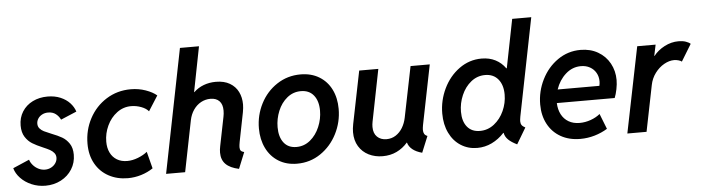

<svg xmlns="http://www.w3.org/2000/svg" viewBox="-47 -953 4247 1162"><g transform="rotate(-5 2076.5 -372.0)"><path d="M2.9 -114.7 102.5 -157.7Q107.9 -140.1 121.6 -124.3Q135.3 -108.4 154.3 -98.9Q173.3 -89.4 193.8 -89.4Q214.4 -89.4 231.4 -98.4Q248.5 -107.4 258.8 -122.8Q269 -138.2 269 -155.8Q269 -172.4 259 -184.6Q249 -196.8 233.9 -205.1Q218.8 -213.4 192.4 -224.6Q154.3 -240.7 129.6 -255.9Q105 -271 87.4 -298.3Q69.8 -325.7 69.8 -367.7Q69.8 -415.5 93 -452.1Q116.2 -488.8 156.5 -508.8Q196.8 -528.8 247.1 -528.8Q290.5 -528.8 325.2 -514.2Q359.9 -499.5 382.1 -475.3Q404.3 -451.2 413.1 -422.9L316.9 -382.3Q307.1 -403.3 288.6 -417.7Q270 -432.1 242.2 -432.1Q221.7 -432.1 205.3 -423.3Q189 -414.6 180.2 -400.4Q171.4 -386.2 171.4 -370.1Q171.4 -353 181.6 -341.1Q191.9 -329.1 207.3 -321.5Q222.7 -314 250.5 -302.7Q289.6 -287.6 314.5 -273.2Q339.4 -258.8 357.2 -232.4Q375 -206.1 375 -164.6Q375 -115.7 350.3 -76.4Q325.7 -37.1 283 -14.6Q240.2 7.8 188.5 7.8Q143.6 7.8 104.2 -9Q64.9 -25.9 38.3 -54Q11.7 -82 2.9 -114.7Z M463.4 -222.7Q463.4 -305.2 500.7 -375.5Q538.1 -445.8 604.2 -487.3Q670.4 -528.8 752.4 -528.8Q800.3 -528.8 843 -513.7Q885.7 -498.5 909.7 -477.5L851.6 -386.2Q836.9 -404.3 807.1 -415.5Q777.3 -426.8 746.1 -426.8Q698.2 -426.8 659.7 -397.9Q621.1 -369.1 599.4 -322.5Q577.6 -275.9 577.6 -225.1Q577.6 -187 591.6 -158.4Q605.5 -129.9 631.8 -114Q658.2 -98.1 694.3 -98.1Q726.1 -98.1 760 -111.3Q793.9 -124.5 816.4 -143.1L842.8 -40.5Q810.5 -18.6 770.5 -6.3Q730.5 5.9 689.5 5.9Q624.5 5.9 573 -22Q521.5 -49.8 492.4 -101.6Q463.4 -153.3 463.4 -222.7Z M1257.8 -99.6Q1257.8 -117.7 1262.2 -138.7L1297.4 -314Q1301.3 -332 1301.3 -351.6Q1301.3 -389.6 1282 -409.4Q1262.7 -429.2 1228 -429.2Q1197.3 -429.2 1170.4 -414.6Q1143.6 -399.9 1125 -373Q1106.4 -346.2 1099.1 -310.5L1037.1 0H921.4L1071.3 -752H1187L1133.3 -478H1135.3Q1161.1 -502.9 1195.6 -515.9Q1230 -528.8 1269.5 -528.8Q1319.8 -528.8 1354 -508.8Q1388.2 -488.8 1405 -454.8Q1421.9 -420.9 1421.9 -377.9Q1421.9 -357.9 1417 -331.1L1381.8 -153.8Q1377.9 -132.8 1377.9 -121.6Q1377.9 -107.4 1383.8 -100.6Q1389.6 -93.8 1403.8 -90.3L1363.8 8.3Q1310.5 -2.9 1284.2 -29.1Q1257.8 -55.2 1257.8 -99.6Z M1504.9 -224.6Q1504.9 -304.7 1540.8 -374.8Q1576.7 -444.8 1640.6 -486.8Q1704.6 -528.8 1783.7 -528.8Q1848.6 -528.8 1896.7 -499.8Q1944.8 -470.7 1970.5 -419.2Q1996.1 -367.7 1996.1 -300.8Q1996.1 -220.7 1960 -149.7Q1923.8 -78.6 1860.1 -35.4Q1796.4 7.8 1717.3 7.8Q1652.8 7.8 1604.7 -22Q1556.6 -51.8 1530.8 -104.7Q1504.9 -157.7 1504.9 -224.6ZM1882.8 -300.3Q1882.8 -358.9 1855.2 -393.3Q1827.6 -427.7 1777.3 -427.7Q1730 -427.7 1693.6 -397.9Q1657.2 -368.2 1637.7 -320.6Q1618.2 -272.9 1618.2 -222.2Q1618.2 -163.1 1645 -128.2Q1671.9 -93.3 1722.2 -93.3Q1769 -93.3 1805.7 -123.5Q1842.3 -153.8 1862.5 -201.7Q1882.8 -249.5 1882.8 -300.3Z M2070.3 -152.3Q2070.3 -173.8 2075.7 -201.7L2140.1 -521H2256.3L2193.8 -206.1Q2190.4 -189.5 2190.4 -173.8Q2190.4 -134.8 2212.2 -113.8Q2233.9 -92.8 2269 -92.8Q2300.3 -92.8 2325.2 -108.9Q2350.1 -125 2366.5 -152.1Q2382.8 -179.2 2389.6 -212.4L2452.1 -521H2568.8L2496.1 -158.7Q2492.7 -140.1 2492.7 -129.4Q2492.7 -114.7 2498.3 -105.2Q2503.9 -95.7 2517.1 -90.8L2476.6 7.8Q2439.9 -2 2418.2 -19.8Q2396.5 -37.6 2390.1 -61.5H2388.7Q2360.4 -28.8 2322.3 -10.5Q2284.2 7.8 2237.3 7.8Q2190.4 7.8 2152.3 -11.2Q2114.3 -30.3 2092.3 -66.4Q2070.3 -102.5 2070.3 -152.3Z M2978 -69.3H2976.1Q2942.4 -32.7 2900.6 -12.5Q2858.9 7.8 2811.5 7.8Q2756.3 7.8 2712.2 -20.3Q2668 -48.3 2643.1 -99.6Q2618.2 -150.9 2618.2 -217.8Q2618.2 -296.9 2652.6 -368.7Q2687 -440.4 2748 -484.6Q2809.1 -528.8 2883.8 -528.8Q2931.2 -528.8 2967.8 -510Q3004.4 -491.2 3028.3 -457H3031.2L3089.8 -752H3205.6L3087.4 -158.7Q3084 -139.2 3084 -130.4Q3084 -116.2 3090.3 -106.9Q3096.7 -97.7 3111.8 -90.3L3053.7 7.3Q3019.5 -9.3 3001 -27.3Q2982.4 -45.4 2978 -69.3ZM3004.4 -299.8Q3004.4 -358.4 2975.6 -393.1Q2946.8 -427.7 2896.5 -427.7Q2848.6 -427.7 2811 -397.5Q2773.4 -367.2 2752.7 -318.8Q2731.9 -270.5 2731.9 -218.8Q2731.9 -160.2 2759.5 -126.7Q2787.1 -93.3 2836.9 -93.3Q2884.8 -93.3 2923.1 -123.3Q2961.4 -153.3 2982.9 -200.9Q3004.4 -248.5 3004.4 -299.8Z M3213.4 -220.7Q3213.4 -300.3 3248.8 -371.3Q3284.2 -442.4 3346.2 -485.6Q3408.2 -528.8 3484.9 -528.8Q3544.9 -528.8 3590.8 -502.2Q3636.7 -475.6 3661.9 -429.7Q3687 -383.8 3687 -328.6Q3687 -302.7 3680.9 -272.5Q3674.8 -242.2 3666 -220.7H3314.5Q3315.9 -181.6 3331.3 -151.9Q3346.7 -122.1 3375 -105.5Q3403.3 -88.9 3441.9 -88.9Q3476.1 -88.9 3509.5 -100.8Q3543 -112.8 3566.4 -132.3L3603 -39.1Q3567.4 -17.1 3524.9 -4.6Q3482.4 7.8 3438 7.8Q3370.1 7.8 3319.3 -21Q3268.6 -49.8 3241 -101.6Q3213.4 -153.3 3213.4 -220.7ZM3580.1 -302.2Q3583.5 -315.9 3583.5 -329.6Q3583.5 -358.4 3570.3 -381.3Q3557.1 -404.3 3533.4 -417.5Q3509.8 -430.7 3479 -430.7Q3426.8 -430.7 3386.2 -394.5Q3345.7 -358.4 3326.7 -302.2Z M3829.1 -521H3940.9L3926.8 -453.6H3928.7Q3954.1 -486.3 3995.1 -507.8Q4036.1 -529.3 4080.6 -529.3Q4106 -529.3 4124.8 -522.7Q4143.6 -516.1 4152.8 -507.3L4090.3 -404.8Q4084.5 -410.2 4070.8 -414.1Q4057.1 -418 4043.5 -418Q4014.2 -418 3982.9 -400.4Q3951.7 -382.8 3928 -351.1Q3904.3 -319.3 3896.5 -279.3L3840.3 0H3723.6Z"/></g></svg>

Font: Reddit Sans Fudge SmBold Italic
Style: Regular
Weight: 600
Italic angle: -11.25°
Designer: Stephen Hutchings
Version: Version 1.013